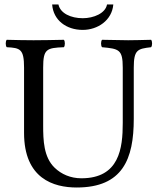

<svg xmlns="http://www.w3.org/2000/svg" viewBox="-20 -824 701 854"><path d="M172 -523C172 -606 187 -611 264 -614C270 -620 270 -641 264 -647C217 -646 168 -645 129 -645C90 -645 49 -646 10 -647C4 -641 4 -620 10 -614C70 -611 87 -606 87 -523V-233C87 -29 219 10 321 10C526 10 575 -117 575 -295V-523C575 -603 592 -607 652 -614C658 -620 658 -641 652 -647C614 -646 573 -645 550 -645C529 -645 480 -646 434 -647C428 -641 428 -620 434 -614C509 -607 526 -604 526 -523V-277C526 -165 511 -31 342 -31C294 -31 253 -49 223 -78C174 -125 172 -201 172 -266ZM484 -804H456C449 -765 397 -743 348 -743C295 -743 248 -765 240 -804H212C217 -734 275 -691 348 -691C414 -691 478 -733 484 -804Z"/></svg>

Font: Libertinus Serif
Style: Regular
Weight: 400
Designer: Philipp H. Poll, Khaled Hosny
Foundry: Caleb Maclennan
Version: Version 7.050;RELEASE